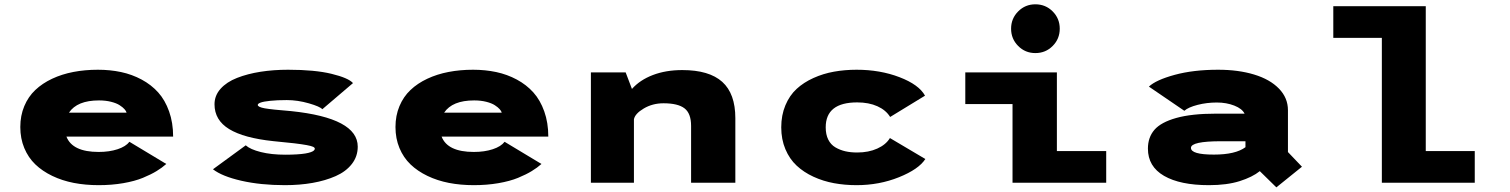

<svg xmlns="http://www.w3.org/2000/svg" viewBox="-20 -828 6840 870"><path d="M733.5 -85Q714.5 -68 689.5 -52.8Q664.5 -37.5 627.5 -22.2Q590.5 -7 538.5 2Q486.5 11 427 11Q367 11 314.2 0.8Q261.5 -9.5 216.8 -31Q172 -52.5 140 -83.2Q108 -114 90 -157.2Q72 -200.5 72 -252.5Q72 -304 90 -347Q108 -390 140 -420.2Q172 -450.5 216.2 -471.2Q260.5 -492 312.8 -502Q365 -512 423.5 -512Q479 -512 528.5 -501.5Q578 -491 621.8 -467.5Q665.5 -444 696.8 -409.2Q728 -374.5 746.2 -323.2Q764.5 -272 764.5 -209H281Q308 -139.5 427 -139.5Q475.5 -139.5 512.8 -151.8Q550 -164 566.5 -185.5ZM428.5 -373Q329.5 -373 292.5 -317.5H553.5Q552 -324.5 544.2 -333.2Q536.5 -342 522.2 -351.2Q508 -360.5 483.2 -366.8Q458.5 -373 428.5 -373Z M1271 11Q1161 11 1073.5 -9Q986 -29 945 -61L1093.5 -169.5Q1114 -151 1161.8 -139Q1209.5 -127 1273 -127Q1302 -127 1325.2 -128.5Q1348.5 -130 1363.5 -132.5Q1378.5 -135 1388.2 -138.5Q1398 -142 1402.2 -146Q1406.5 -150 1406.5 -154Q1406.5 -159 1398.8 -162.8Q1391 -166.5 1369.8 -170.5Q1348.5 -174.5 1312.5 -178.8Q1276.5 -183 1218 -188.5Q1085 -202.5 1018.5 -243Q952 -283.5 952 -355.5Q952 -395 979.5 -425.8Q1007 -456.5 1054.2 -475Q1101.5 -493.5 1160.2 -502.8Q1219 -512 1285.5 -512Q1406 -512 1482.2 -493.5Q1558.5 -475 1579.5 -451.5L1440.5 -333Q1430.5 -345 1379.5 -359.8Q1328.5 -374.5 1279.5 -374.5Q1235 -374.5 1204.5 -371.2Q1174 -368 1161 -363.2Q1148 -358.5 1148 -352.5Q1148 -343 1179.5 -337.2Q1211 -331.5 1299.5 -324.5Q1601 -293 1601 -163.5Q1601 -119 1574.2 -84.8Q1547.5 -50.5 1501 -30Q1454.5 -9.5 1396.2 0.8Q1338 11 1271 11Z M2433.5 -85Q2414.5 -68 2389.5 -52.8Q2364.5 -37.5 2327.5 -22.2Q2290.5 -7 2238.5 2Q2186.5 11 2127 11Q2067 11 2014.2 0.8Q1961.5 -9.5 1916.8 -31Q1872 -52.5 1840 -83.2Q1808 -114 1790 -157.2Q1772 -200.5 1772 -252.5Q1772 -304 1790 -347Q1808 -390 1840 -420.2Q1872 -450.5 1916.2 -471.2Q1960.5 -492 2012.8 -502Q2065 -512 2123.5 -512Q2179 -512 2228.5 -501.5Q2278 -491 2321.8 -467.5Q2365.5 -444 2396.8 -409.2Q2428 -374.5 2446.2 -323.2Q2464.5 -272 2464.5 -209H1981Q2008 -139.5 2127 -139.5Q2175.5 -139.5 2212.8 -151.8Q2250 -164 2266.5 -185.5ZM2128.5 -373Q2029.5 -373 1992.5 -317.5H2253.5Q2252 -324.5 2244.2 -333.2Q2236.5 -342 2222.2 -351.2Q2208 -360.5 2183.2 -366.8Q2158.5 -373 2128.5 -373Z M2657.5 0V-500H2815L2843.5 -425Q2879.5 -465.5 2938.2 -488Q2997 -510.5 3071.5 -510.5Q3193.5 -510.5 3252.8 -457Q3312 -403.5 3312 -292.5V0H3111.5V-257.5Q3111.5 -314 3081.8 -337Q3052 -360 2986.5 -360Q2937 -360 2897.2 -336.5Q2857.5 -313 2852.5 -287.5V0Z M4173 -107.5Q4143 -61 4053.5 -25Q3964 11 3861.5 11Q3807.5 11 3758.8 2Q3710 -7 3666 -27.2Q3622 -47.5 3589.8 -77.5Q3557.5 -107.5 3538.8 -152Q3520 -196.5 3520 -251Q3520 -306 3538.8 -350.8Q3557.5 -395.5 3589.5 -425Q3621.5 -454.5 3665.8 -474.5Q3710 -494.5 3758.8 -503.2Q3807.5 -512 3861.5 -512Q3968 -512 4056 -478.2Q4144 -444.5 4171.5 -394.5L4013.5 -298Q3994.5 -329 3955.8 -346.5Q3917 -364 3864 -364Q3721.5 -364 3721.5 -251Q3721.5 -218.5 3733 -195.5Q3744.5 -172.5 3765.5 -160.2Q3786.5 -148 3810.5 -142.5Q3834.5 -137 3864 -137Q3916 -137 3955.2 -154.8Q3994.5 -172.5 4012.5 -202.5Z M4671.5 -587.5Q4625.5 -587.5 4593.5 -619.8Q4561.5 -652 4561.5 -698Q4561.5 -744 4593.5 -776.2Q4625.5 -808.5 4671.5 -808.5Q4718 -808.5 4750 -776.2Q4782 -744 4782 -698Q4782 -652 4750 -619.8Q4718 -587.5 4671.5 -587.5ZM4769 -143.5H4992.5V0H4568V-356.5H4354V-500H4769Z M5499.5 -512Q5591.5 -512 5663 -490.2Q5734.5 -468.5 5775.2 -426.5Q5816 -384.5 5816 -328.5V-139L5879.5 -72.5L5763.5 21L5688.5 -52.5Q5655 -25.5 5597.2 -7.2Q5539.5 11 5458 11Q5327.5 11 5254.5 -31.2Q5181.5 -73.5 5181.5 -154.5Q5181.5 -205.5 5211 -239.8Q5240.5 -274 5310 -293.5Q5379.5 -313 5489.5 -313H5619.5Q5608.5 -335.5 5573 -349.5Q5537.5 -363.5 5493.5 -363.5Q5448.5 -363.5 5406.5 -352.8Q5364.5 -342 5346.5 -326L5186 -435.5Q5217.5 -465.5 5302.5 -488.8Q5387.5 -512 5499.5 -512ZM5480.5 -127.5Q5578.5 -127.5 5623.5 -161V-188H5513.5Q5376.5 -188 5376.5 -158Q5376.5 -127.5 5480.5 -127.5Z M6440.5 -143.5H6662.5V0H6241.5V-656.5H6021.5V-800H6440.5Z"/></svg>

Font: League Mono Wide ExtraBold
Style: Regular
Weight: 800
Width: 8
Designer: Tyler Finck
Foundry: The League of Moveable Type / Tyler Finck
Version: Version 2.210